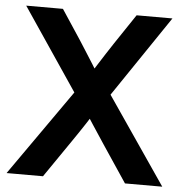

<svg xmlns="http://www.w3.org/2000/svg" viewBox="-52 -778 792 829"><g transform="rotate(5 344.0 -364.0)"><path d="M6.8 0 303.7 -422.9V-319.3L28.3 -727.5H187.5L272.5 -598.6Q288.1 -574.7 303.2 -550.5Q318.4 -526.4 333.5 -502.7Q348.6 -479 362.8 -455.1H328.1Q343.3 -479 358.4 -502.7Q373.5 -526.4 388.9 -550.5Q404.3 -574.7 420.4 -598.6L506.8 -727.5H662.1L390.6 -326.2V-425.8L681.6 0H520L413.6 -159.2Q399.9 -180.2 386.5 -200.4Q373 -220.7 359.6 -241.2Q346.2 -261.7 333 -282.2H355.5Q342.8 -261.7 329.1 -241.2Q315.4 -220.7 302 -200.4Q288.6 -180.2 273.9 -159.2L164.6 0Z"/></g></svg>

Font: Inter Cardless Display
Style: Bold
Weight: 700
Designer: Rasmus Andersson
Foundry: rsms
Version: Version 4.001;git-9221beed3